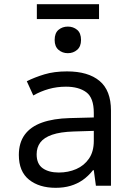

<svg xmlns="http://www.w3.org/2000/svg" viewBox="-20 -887 640 917"><path d="M246 10Q167 10 118.5 -29Q70 -68 70 -147Q70 -205 98 -243.5Q126 -282 180.5 -301.5Q235 -321 313 -323L428 -326V-348Q428 -420 392 -446.5Q356 -473 295 -473Q252 -473 213 -462Q174 -451 139 -431L108 -499Q146 -518 192.5 -532Q239 -546 300 -546Q401 -546 455.5 -500.5Q510 -455 510 -359V0H438L428 -74H424Q402 -46 375.5 -27.5Q349 -9 317 0.5Q285 10 246 10ZM261 -63Q306 -63 344 -79.5Q382 -96 405 -129.5Q428 -163 428 -214V-262L332 -259Q268 -257 229 -243.5Q190 -230 172.5 -206.5Q155 -183 155 -150Q155 -104 184 -83.5Q213 -63 261 -63ZM304 -633Q278 -633 259.5 -649Q241 -665 241 -696Q241 -729 259.5 -744.5Q278 -760 304 -760Q330 -760 348.5 -744.5Q367 -729 367 -696Q367 -665 348.5 -649Q330 -633 304 -633ZM156 -796V-867H453V-796Z"/></svg>

Font: Noto Sans Mono
Style: Regular
Weight: 400
Designer: Monotype Design Team
Foundry: Monotype Imaging Inc.
Version: Version 2.014